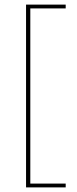

<svg xmlns="http://www.w3.org/2000/svg" viewBox="-20 -695 335 833"><path d="M265 118H93V-675H265V-658.5H111.5V101.5H265Z"/></svg>

Font: Anek Devanagari Thin
Style: Regular
Weight: 250
Designer: Kailash Malviya (Devanagari) & Yesha Goshar (Latin)
Foundry: Ek Type
Version: Version 1.003